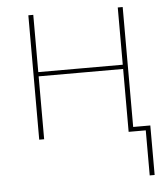

<svg xmlns="http://www.w3.org/2000/svg" viewBox="-52 -576 704 815"><g transform="rotate(-5 300.0 -169.0)"><path d="M553 192V0H480V-268H120V0H99V-530H120V-286H480V-530H501V-19H574V192Z"/></g></svg>

Font: Iosevka Curly Thin Extended
Style: Regular
Weight: 100
Width: 7
Monospace: yes
Designer: Belleve Invis
Foundry: Belleve Invis
Version: Version 11.1.0; ttfautohint (v1.8.3)